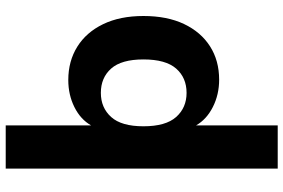

<svg xmlns="http://www.w3.org/2000/svg" viewBox="-180 -596 992 672"><g transform="rotate(-90 316.0 -260.0)"><path d="M62 216V-736H213V-437Q234 -474 277 -495.5Q320 -517 372 -517Q438 -517 488.5 -485.5Q539 -454 567.5 -395Q596 -336 596 -254Q596 -171 568 -112Q540 -53 490 -21Q440 11 373 11Q321 11 277.5 -11Q234 -33 213 -70V216ZM327 -103Q380 -103 412 -139.5Q444 -176 444 -254Q444 -331 412 -367Q380 -403 327 -403Q275 -403 242.5 -367Q210 -331 210 -254Q210 -176 242.5 -139.5Q275 -103 327 -103Z"/></g></svg>

Font: Mulish ExtraBold
Style: Regular
Weight: 800
Designer: Vernon Adams
Foundry: Vernon Adams
Version: Version 3.603; ttfautohint (v1.8.3)